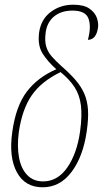

<svg xmlns="http://www.w3.org/2000/svg" viewBox="-20 -785 437 815"><path d="M161 10Q86 10 51.5 -54Q17 -118 32 -224Q47 -334 93.5 -395.5Q140 -457 219 -491Q183 -523 161 -557.5Q139 -592 146 -647Q154 -703 195 -734Q236 -765 291 -765Q336 -765 359.5 -748.5Q383 -732 391 -709.5Q399 -687 396 -667Q388 -616 353 -616Q368 -670 356 -705Q344 -740 288 -740Q240 -740 210 -715.5Q180 -691 174 -648Q169 -612 176 -588Q183 -564 200 -545Q217 -526 240 -505Q277 -473 301 -445Q325 -417 338 -387Q351 -357 353.5 -319Q356 -281 348 -227Q333 -121 284 -55.5Q235 10 161 10ZM163 -15Q225 -15 266 -74.5Q307 -134 320 -228Q329 -293 323.5 -337.5Q318 -382 296.5 -415Q275 -448 237 -479Q155 -439 114.5 -380Q74 -321 60 -225Q52 -165 60.5 -117.5Q69 -70 95 -42.5Q121 -15 163 -15Z"/></svg>

Font: Noto Serif ExtraCondensed Thin
Style: Italic
Weight: 100
Width: 2
Italic angle: -12°
Designer: Monotype Design Team
Foundry: Monotype Imaging Inc.
Version: Version 2.013